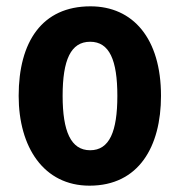

<svg xmlns="http://www.w3.org/2000/svg" viewBox="-20 -577 569 607"><path d="M489 -274C489 -456 400 -557 266 -557C113 -557 39 -445 39 -274C39 -112 118 10 263 10C419 10 489 -114 489 -274ZM178 -274C178 -388 204 -445 265 -445C326 -445 351 -387 351 -274C351 -161 326 -102 265 -102C204 -102 178 -162 178 -274Z"/></svg>

Font: Noto Sans Georgian Condensed Bold
Style: Regular
Weight: 700
Width: 3
Designer: Monotype Design Team, Akaki Razmadze
Foundry: Google LLC
Version: Version 2.005